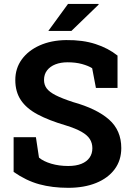

<svg xmlns="http://www.w3.org/2000/svg" viewBox="-20 -919 649 950"><path d="M317.4 10.3Q238.8 10.3 174.3 -7.3Q109.9 -24.9 47.4 -68.4V-240.2H157.7L172.9 -139.2Q194.8 -120.6 233.4 -109.1Q272 -97.7 317.4 -97.7Q356 -97.7 382.6 -108.4Q409.2 -119.1 423.1 -138.9Q437 -158.7 437 -185.5Q437 -210.9 424.6 -230.7Q412.1 -250.5 383.5 -266.8Q355 -283.2 306.2 -298.3Q221.7 -323.2 166.3 -352.8Q110.8 -382.3 83.3 -423.6Q55.7 -464.8 55.7 -522.9Q55.7 -580.6 87.6 -624.8Q119.6 -668.9 176.3 -694.3Q232.9 -719.7 307.1 -720.7Q389.2 -721.7 452.4 -701.2Q515.6 -680.7 561.5 -644V-483.9H454.6L436 -581.5Q417.5 -593.3 386 -602.1Q354.5 -610.8 314.5 -610.8Q280.3 -610.8 254.2 -600.6Q228 -590.3 212.9 -570.8Q197.8 -551.3 197.8 -523.4Q197.8 -499.5 210.9 -481.7Q224.1 -463.9 255.1 -448Q286.1 -432.1 340.8 -414.1Q458.5 -381.3 519.3 -327.6Q580.1 -273.9 580.1 -186.5Q580.1 -126 547.4 -81.8Q514.6 -37.6 455.6 -13.7Q396.5 10.3 317.4 10.3ZM219.2 -766.1 316.4 -899.4H467.3L468.3 -896.5L333.5 -766.1H223.1Z"/></svg>

Font: Roboto Slab LO
Style: Bold
Weight: 700
Designer: Google
Version: Version 2.000